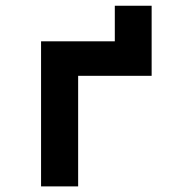

<svg xmlns="http://www.w3.org/2000/svg" viewBox="-20 -665 626 685"><path d="M126.5 0H258.8V-394.5H521V-644.5H389.6V-517.6H126.5Z"/></svg>

Font: CaskaydiaCove Nerd Font
Style: Bold
Weight: 700
Designer: Aaron Bell
Foundry: Saja Typeworks
Version: Version 2111.1;Nerd Fonts 2.3.0